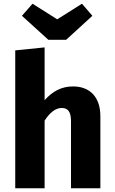

<svg xmlns="http://www.w3.org/2000/svg" viewBox="-20 -1013 617 1033"><path d="M288 -909 155 -993 98 -928 240 -799H336L477 -928L421 -993ZM373 -548C312 -548 264 -523 220 -474V-758L62 -742V0H220V-364C249 -409 280 -432 312 -432C344 -432 362 -414 362 -361V0H520V-388C520 -489 465 -548 373 -548Z"/></svg>

Font: Fira Sans
Style: Bold
Weight: 700
Designer: Carrois Corporate & Edenspiekermann AG
Foundry: Carrois Corporate GbR & Edenspiekermann AG
Version: Version 4.203